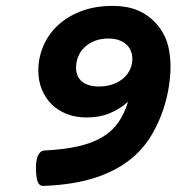

<svg xmlns="http://www.w3.org/2000/svg" viewBox="-20 -610 640 641"><path d="M407.7 -270Q377.9 -244.6 344.7 -231.2Q311.5 -217.8 269 -217.8Q232.4 -217.8 202.9 -229.5Q173.3 -241.2 152.1 -262.2Q130.9 -283.2 119.4 -312Q107.9 -340.8 107.9 -374.5Q107.9 -416.5 124.3 -455.6Q140.6 -494.6 172.4 -524.7Q204.1 -554.7 250.5 -572.5Q296.9 -590.3 356.4 -590.3Q421.9 -590.3 464.8 -562.5Q507.8 -534.7 529.8 -488.8Q539.6 -469.2 544.4 -442.6Q549.3 -416 549.3 -385.3Q549.3 -359.4 543.9 -322.3Q538.6 -285.2 525.1 -244.6Q511.7 -204.1 489 -164.1Q466.3 -124 432.1 -92.3Q381.3 -45.4 305.7 -19.3Q230 6.8 125.5 10.7Q112.3 11.2 106.7 -1.2Q101.1 -13.7 100.1 -41.5Q99.1 -75.2 106.9 -90.8Q114.7 -106.4 126 -107.4Q193.4 -110.8 241 -121.6Q288.6 -132.3 321.5 -152.1Q354.5 -171.9 374.8 -200.9Q395 -230 407.7 -270ZM342.3 -481.4Q316.4 -481.4 296.1 -473.4Q275.9 -465.3 262 -451.9Q248 -438.5 241 -420.9Q233.9 -403.3 233.9 -384.3Q233.9 -354 253.9 -337.6Q273.9 -321.3 310.5 -321.3Q336.4 -321.3 357.2 -328.9Q377.9 -336.4 392.3 -349.1Q406.7 -361.8 414.3 -378.4Q421.9 -395 421.9 -413.6Q421.9 -427.7 416.7 -440.2Q411.6 -452.6 401.6 -461.7Q391.6 -470.7 376.7 -476.1Q361.8 -481.4 342.3 -481.4Z"/></svg>

Font: Courier Prime
Style: Bold Italic
Weight: 700
Monospace: yes
Designer: Alan Dague-Greene
Foundry: Quote-Unquote Apps
Version: Version 1.202